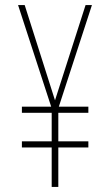

<svg xmlns="http://www.w3.org/2000/svg" viewBox="-20 -734 434 754"><path d="M196 -340 77 -714H51L181 -315H66V-291H183V-179H66V-155H183V0H209V-155H327V-179H209V-291H327V-315H211L341 -714H316Z"/></svg>

Font: Noto Sans Kannada ExtraCondensed Thin
Style: Regular
Weight: 100
Width: 2
Designer: Jelle Bosma - Monotype Design Team
Foundry: Monotype Imaging Inc.
Version: Version 2.005